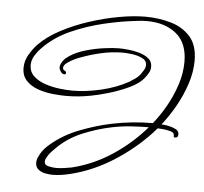

<svg xmlns="http://www.w3.org/2000/svg" viewBox="-48 -623 771 727"><g transform="rotate(5 338.0 -259.5)"><path d="M177 54Q164 54 149 51Q134 48 123 39Q112 30 112 13Q112 4 115.5 -4.5Q119 -13 123 -20Q129 -31 138.5 -41.5Q148 -52 158 -60Q204 -99 265 -122.5Q326 -146 384 -158Q422 -166 461.5 -170Q501 -174 539 -174Q565 -206 587.5 -246Q610 -286 624 -329.5Q638 -373 638 -415Q638 -487 595 -522Q552 -557 483 -557Q463 -557 443 -554Q386 -548 320.5 -532.5Q255 -517 195 -490Q135 -463 93 -419Q80 -406 69.5 -389Q59 -372 59 -353Q59 -327 77 -310.5Q95 -294 122.5 -285Q150 -276 178 -273Q206 -270 225 -270Q276 -270 333.5 -283.5Q391 -297 436 -322Q446 -328 457.5 -336Q469 -344 476 -353Q482 -361 488 -371Q494 -381 494 -391Q494 -408 476 -416.5Q458 -425 436.5 -427.5Q415 -430 403 -430Q363 -430 322.5 -421Q282 -412 245 -398Q238 -396 223 -389Q208 -382 195 -372.5Q182 -363 182 -353Q182 -346 188.5 -343Q195 -340 195 -335Q195 -329 189 -329Q181 -329 175 -337.5Q169 -346 169 -353V-358Q175 -382 201 -399Q227 -416 262 -426Q297 -436 330.5 -440.5Q364 -445 386 -445Q400 -445 421.5 -443Q443 -441 464 -435Q485 -429 499.5 -417.5Q514 -406 514 -386Q514 -373 507.5 -362Q501 -351 493 -341Q475 -319 438.5 -302Q402 -285 363 -273.5Q324 -262 296 -257Q250 -248 202 -248Q180 -248 151 -251Q122 -254 95 -263.5Q68 -273 50.5 -291.5Q33 -310 33 -340Q33 -366 46.5 -389.5Q60 -413 77 -431Q109 -464 158 -490Q207 -516 263.5 -534.5Q320 -553 375.5 -563Q431 -573 476 -573Q526 -573 572 -560Q618 -547 647 -514.5Q676 -482 676 -423Q676 -380 661 -334.5Q646 -289 622.5 -247.5Q599 -206 572 -172Q582 -172 597.5 -169Q613 -166 626 -159.5Q639 -153 639 -140Q639 -127 628 -127Q622 -127 622 -131V-136Q622 -145 609 -149Q596 -153 580.5 -154.5Q565 -156 559 -156Q499 -86 416.5 -31.5Q334 23 244 45Q228 49 211 51.5Q194 54 177 54ZM187 27Q202 27 217.5 25Q233 23 248 20Q329 0 400 -47Q471 -94 525 -157Q491 -157 456 -154.5Q421 -152 387 -145Q332 -134 276.5 -111Q221 -88 180 -47Q173 -40 165.5 -32Q158 -24 153 -16Q150 -11 147 -5Q144 1 144 7Q144 20 160.5 23.5Q177 27 187 27Z"/></g></svg>

Font: Sassy Frass
Style: Regular
Weight: 400
Designer: Robert E. Leuschke
Foundry: Robert E. Leuschke
Version: Version 1.010; ttfautohint (v1.8.3)